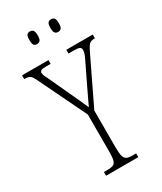

<svg xmlns="http://www.w3.org/2000/svg" viewBox="-230 -983 898 1063"><g transform="rotate(-30 219.0 -451.5)"><path d="M118 0V-24H142Q166 -24 178.5 -30Q191 -36 195.5 -54Q200 -72 200 -109V-344L55 -644Q41 -675 29.5 -682.5Q18 -690 -3 -690H-7V-714H162V-690H133Q107 -690 100 -685Q93 -680 93 -671Q93 -662 99 -649Q105 -636 114 -618L169 -499Q184 -467 198 -436.5Q212 -406 225 -376Q233 -392 243.5 -415.5Q254 -439 270 -471L341 -618Q351 -639 353.5 -649.5Q356 -660 356 -668Q356 -679 347.5 -684.5Q339 -690 313 -690H276V-714H445V-690H442Q422 -690 411 -681.5Q400 -673 384 -640L242 -345V-110Q242 -73 247 -54.5Q252 -36 264.5 -30Q277 -24 300 -24H324V0ZM287 -822Q274 -822 267 -830.5Q260 -839 260 -862Q260 -886 267 -894.5Q274 -903 287 -903Q300 -903 307 -894.5Q314 -886 314 -862Q314 -839 307 -830.5Q300 -822 287 -822ZM152 -822Q138 -822 132 -830.5Q126 -839 126 -862Q126 -886 132 -894.5Q138 -903 152 -903Q165 -903 172 -894.5Q179 -886 179 -862Q179 -839 172 -830.5Q165 -822 152 -822Z"/></g></svg>

Font: Noto Serif Hebrew ExtraCondensed ExtraLight
Style: Regular
Weight: 200
Width: 2
Designer: Monotype Design Team
Foundry: Monotype Imaging Inc.
Version: Version 2.004; ttfautohint (v1.8.4.7-5d5b)